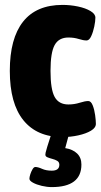

<svg xmlns="http://www.w3.org/2000/svg" viewBox="-20 -551 411 783"><path d="M235 8Q131 8 75.5 -60.5Q20 -129 20 -262Q20 -394 74 -462.5Q128 -531 235 -531Q267 -531 298 -524.5Q329 -518 349 -506Q369 -494 369 -479Q369 -465 364.5 -443Q360 -421 352 -403.5Q344 -386 333 -386Q320 -386 301 -392Q282 -398 259 -398Q220 -398 203 -367.5Q186 -337 186 -262Q186 -186 203 -155.5Q220 -125 259 -125Q283 -125 305 -132Q327 -139 340 -139Q351 -139 358 -121.5Q365 -104 368 -81.5Q371 -59 371 -46Q371 -30 351 -18Q331 -6 299.5 1Q268 8 235 8ZM191 212Q172 212 150.5 207Q129 202 114.5 194Q100 186 100 178Q100 171 103.5 160Q107 149 112.5 139.5Q118 130 124 130Q135 130 151.5 137.5Q168 145 191 145Q222 145 222 121Q222 110 213.5 105Q205 100 193.5 97Q182 94 173.5 90.5Q165 87 165 80Q165 77 166 71.5Q167 66 172.5 48Q178 30 191 -10H263L246 53Q277 58 294.5 75Q312 92 312 120Q312 212 191 212Z"/></svg>

Font: Asap Condensed ExtraBold
Style: Regular
Weight: 800
Width: 3
Designer: Pablo Cosgaya
Foundry: Omnibus-Type
Version: Version 3.001; ttfautohint (v1.8.4.7-5d5b)